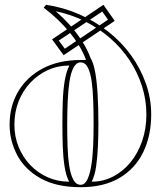

<svg xmlns="http://www.w3.org/2000/svg" viewBox="-20 -765 670 800"><path d="M316 15Q215 15 149 -22Q83 -59 51.5 -119Q20 -179 20 -246Q20 -323 56 -384Q92 -445 158.5 -480Q225 -515 316 -515Q321 -515 326 -515Q331 -515 336 -515L338 -517Q327 -546 310 -574Q293 -602 271 -629Q249 -656 222 -682Q195 -708 162 -733L172 -745Q245 -734 311 -705Q377 -676 432 -632.5Q487 -589 526.5 -534Q566 -479 588 -416.5Q610 -354 610 -288Q610 -200 577 -131.5Q544 -63 478.5 -24Q413 15 316 15ZM268 -8Q255 -33 249 -71.5Q243 -110 241.5 -155.5Q240 -201 240 -246Q240 -294 241.5 -341Q243 -388 249.5 -427.5Q256 -467 269 -492Q221 -492 179.5 -473Q138 -454 106.5 -420.5Q75 -387 57.5 -342.5Q40 -298 40 -246Q40 -196 57.5 -153Q75 -110 106 -77.5Q137 -45 178.5 -26.5Q220 -8 268 -8ZM316 5Q333 5 343.5 -16Q354 -37 360 -73Q366 -109 368 -154Q370 -199 370 -246Q370 -296 368.5 -342.5Q367 -389 362 -425.5Q357 -462 346 -483.5Q335 -505 316 -505Q298 -505 286.5 -483.5Q275 -462 269.5 -425.5Q264 -389 262 -342.5Q260 -296 260 -246Q260 -200 261.5 -155Q263 -110 268.5 -74Q274 -38 285.5 -16.5Q297 5 316 5ZM362 -8Q410 -8 451.5 -29.5Q493 -51 524 -89Q555 -127 572.5 -178Q590 -229 590 -288Q590 -349 571.5 -406.5Q553 -464 519.5 -514.5Q486 -565 439 -606Q392 -647 334.5 -676Q277 -705 212 -718Q247 -688 274.5 -656.5Q302 -625 323 -592Q344 -559 357 -524Q369 -504 376 -467.5Q383 -431 386.5 -376.5Q390 -322 390 -246Q390 -201 388 -155.5Q386 -110 380.5 -71.5Q375 -33 362 -8ZM245 -535 197 -601 411 -745 458 -678ZM250 -562 430 -683 406 -717 225 -596Z"/></svg>

Font: Kalnia Glaze Thin
Style: Regular
Weight: 100
Version: Version 1.110